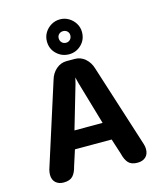

<svg xmlns="http://www.w3.org/2000/svg" viewBox="-125 -938 869 1038"><g transform="rotate(-15 309.5 -419.0)"><path d="M102 9.5Q74.5 9.5 57.5 -6Q40.5 -21.5 40.5 -50Q40.5 -56.5 41.5 -63.5Q42.5 -70.5 44.5 -78.5L192.5 -542Q202.5 -576.5 228 -598.5Q253.5 -620.5 286 -620.5H332Q365 -620.5 390.2 -598.5Q415.5 -576.5 425.5 -542L573.5 -78.5Q576 -70.5 577 -63.5Q578 -56.5 578 -50Q578 -21.5 561 -6Q544 9.5 516 9.5Q481.5 9.5 465 -8Q448.5 -25.5 440 -61L412 -148H206.5L178.5 -61Q170 -25.5 153.2 -8Q136.5 9.5 102 9.5ZM230.5 -247.5H388L317.5 -489Q315 -498.5 313 -507.2Q311 -516 309 -523Q307.5 -516 305.5 -507.2Q303.5 -498.5 301 -489ZM310 -652.5Q269.5 -652.5 240.2 -680.5Q211 -708.5 211 -750.5Q211 -777.5 224.5 -799.5Q238 -821.5 260.5 -834.8Q283 -848 310 -848Q336 -848 358.2 -834.8Q380.5 -821.5 394 -799.5Q407.5 -777.5 407.5 -751Q407.5 -708.5 378.5 -680.5Q349.5 -652.5 310 -652.5ZM310 -717Q323.5 -717 332.8 -726.5Q342 -736 342 -751Q342 -764 332.8 -773Q323.5 -782 310 -782Q295.5 -782 286.2 -773Q277 -764 277 -751Q277 -736 286.2 -726.5Q295.5 -717 310 -717Z"/></g></svg>

Font: Sono Monospace SemiBold
Style: Regular
Weight: 600
Designer: Tyler Finck
Foundry: Tyler Finck
Version: Version 2.112